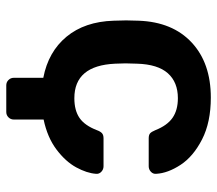

<svg xmlns="http://www.w3.org/2000/svg" viewBox="-60 -510 692 612"><g transform="rotate(90 286.0 -204.0)"><path d="M510 -188Q520 -188 527.5 -181Q535 -174 534 -164Q532 -135 513.5 -101Q495 -67 456.5 -38Q418 -9 361 3V98Q361 108 354 115Q347 122 337 122H252Q242 122 235 115Q228 108 228 98V4Q145 -12 97 -70Q49 -128 46 -220L45 -260L46 -300Q50 -408 115.5 -469Q181 -530 291 -530Q370 -530 424.5 -502Q479 -474 505.5 -433.5Q532 -393 534 -356Q535 -346 527.5 -339Q520 -332 510 -332H421Q410 -332 405 -336.5Q400 -341 395 -353Q380 -391 355.5 -408Q331 -425 293 -425Q242 -425 213.5 -393Q185 -361 183 -295L182 -258L183 -225Q189 -95 293 -95Q332 -95 356 -111.5Q380 -128 395 -167Q399 -178 404.5 -183Q410 -188 421 -188Z"/></g></svg>

Font: Rubik AZ
Style: Regular
Weight: 500
Designer: Hubert and Fischer
Foundry: Hubert & Fischer
Version: Version 2.000